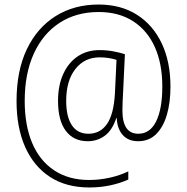

<svg xmlns="http://www.w3.org/2000/svg" viewBox="-20 -732 823 847"><path d="M732 -350Q732 -279 716 -225Q700 -171 668.5 -140Q637 -109 589 -109Q546 -109 521.5 -136.5Q497 -164 495 -211H493Q475 -157 442 -133Q409 -109 367 -109Q305 -109 270.5 -154.5Q236 -200 236 -287Q236 -355 259 -405.5Q282 -456 323 -483.5Q364 -511 419 -511Q451 -511 480 -505.5Q509 -500 531 -493L523 -324Q522 -307 521 -285Q520 -263 520 -245Q520 -142 590 -142Q642 -142 669 -197Q696 -252 696 -350Q696 -451 663 -524.5Q630 -598 567 -638.5Q504 -679 415 -679Q316 -679 242.5 -631Q169 -583 129 -495Q89 -407 89 -287Q89 -179 122 -101Q155 -23 219 19.5Q283 62 373 62Q418 62 463.5 52Q509 42 546 24V60Q511 76 467 85.5Q423 95 374 95Q272 95 200.5 48.5Q129 2 91 -83.5Q53 -169 53 -286Q53 -420 98.5 -515Q144 -610 225.5 -661Q307 -712 415 -712Q513 -712 584 -667Q655 -622 693.5 -540.5Q732 -459 732 -350ZM272 -287Q272 -217 297 -179.5Q322 -142 370 -142Q422 -142 452 -185Q482 -228 487 -321L494 -468Q478 -473 459.5 -476Q441 -479 419 -479Q353 -479 312.5 -427.5Q272 -376 272 -287Z"/></svg>

Font: Noto Sans Sinhala SemiCondensed ExtraLight
Style: Regular
Weight: 200
Width: 4
Designer: Jelle Bosma - Monotype Design Team
Foundry: Monotype Imaging Inc.
Version: Version 2.006; ttfautohint (v1.8.4.7-5d5b)